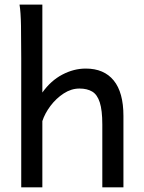

<svg xmlns="http://www.w3.org/2000/svg" viewBox="-20 -801 614 821"><path d="M161.1 -283.2V0H70.8Q70.8 -59.1 70.8 -125.7Q70.8 -192.4 70.8 -258.8Q70.8 -325.2 70.8 -384.3Q70.8 -443.4 70.8 -487.1Q70.8 -530.8 70.8 -551.8Q70.8 -630.4 69.8 -690.2Q68.8 -750 63.5 -781.2H161.1Q161.1 -724.1 161.1 -661.4Q161.1 -598.6 161.1 -542.5Q161.1 -486.3 161.1 -449Q161.1 -411.6 161.1 -405.3Q197.3 -456.1 246.3 -481.9Q295.4 -507.8 346.7 -507.8Q424.8 -507.8 466.3 -456.8Q507.8 -405.8 507.8 -305.2Q507.8 -283.2 507.8 -246.6Q507.8 -210 507.8 -166.5Q507.8 -123 507.8 -79.6Q507.8 -36.1 507.8 0H417.5Q417.5 -32.7 417.5 -71.5Q417.5 -110.4 417.5 -148.7Q417.5 -187 417.5 -218.8Q417.5 -250.5 417.5 -268.6Q417.5 -329.6 406.7 -363Q396 -396.5 374.3 -409.4Q352.5 -422.4 319.8 -422.4Q284.7 -422.4 252.4 -401.4Q220.2 -380.4 196 -348.4Q171.9 -316.4 161.1 -283.2Z"/></svg>

Font: Andika LitF DSA DSG
Style: Regular
Weight: 400
Designer: Victor Gaultney, Annie Olsen, Julie Remington, Don Collingsworth, Eric Hays, Becca Hirsbrunner
Foundry: SIL International
Version: Version 6.200 ; LitF DSA DSG; ttfautohint (v1.8.3.10-c5d8)